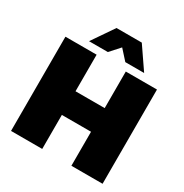

<svg xmlns="http://www.w3.org/2000/svg" viewBox="-204 -1075 1188 1237"><g transform="rotate(30 390.5 -457.0)"><path d="M401 -824 466 -752H606L495 -914H307L196 -752H336ZM499 -701V-429H282V-701H50V0H282V-253H499V0H731V-701Z"/></g></svg>

Font: Montserrat-Arabic Black
Style: Regular
Weight: 900
Designer: Mohamed Gaber
Foundry: Kief Type Foundry
Version: Version 5.008;PS 005.008;hotconv 1.0.88;makeotf.lib2.5.64775